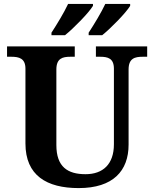

<svg xmlns="http://www.w3.org/2000/svg" viewBox="-20 -951 787 981"><path d="M433 -784V-771H502C547 -807 624 -886 645 -921V-931H518C497 -886 461 -827 433 -784ZM243 -784V-771H312C357 -807 434 -886 455 -921V-931H328C307 -886 271 -827 243 -784ZM382 10C558 10 637 -78 637 -212V-596C637 -653 669 -661 709 -661H732V-714H470V-661H492C531 -661 562 -653 562 -600V-214C562 -112 506 -61 417 -61C326 -61 268 -98 268 -210V-596C268 -653 300 -661 339 -661H362V-714H16V-661H38C77 -661 110 -653 110 -600V-218C110 -54 219 10 382 10Z"/></svg>

Font: Noto Serif Telugu
Style: Bold
Weight: 700
Designer: Jelle Bosma - Monotype Design Team
Foundry: Monotype Imaging Inc.
Version: Version 2.005